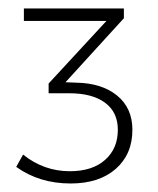

<svg xmlns="http://www.w3.org/2000/svg" viewBox="-20 -786 371 451"><path d="M159.2 -591.8Q219.2 -590.8 255.1 -561.5Q291 -532.2 291 -481Q291 -423.8 252 -389.4Q212.9 -355 146 -355Q72.3 -355 18.1 -394L34.2 -422.9Q83 -383.8 144 -383.8Q196.8 -383.8 226.8 -410.4Q256.8 -437 256.8 -481Q256.8 -522.5 226.8 -544.7Q196.8 -566.9 143.1 -566.9H94.2V-589.8L230 -736.8H36.1V-766.1H271V-743.2L133.8 -592.8Z"/></svg>

Font: Montserrat-Arabic ExtraLight
Style: Regular
Weight: 275
Designer: Mohamed Gaber
Foundry: Kief Type Foundry
Version: Version 5.008;PS 005.008;hotconv 1.0.88;makeotf.lib2.5.64775